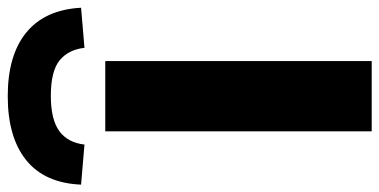

<svg xmlns="http://www.w3.org/2000/svg" viewBox="-298 -736 1003 508"><g transform="rotate(-90 204.0 -481.5)"><path d="M111 0V-705H297V0ZM76 -760 -30 -769Q-26 -865 34.5 -914Q95 -963 204 -963Q313 -963 373 -913.5Q433 -864 438 -769L332 -760Q327 -803 298.5 -826Q270 -849 205 -849Q142 -849 111.5 -826.5Q81 -804 76 -760Z"/></g></svg>

Font: Nunito Sans 7pt Expanded ExtraBold
Style: Regular
Weight: 800
Width: 7
Designer: Vernon Adams
Foundry: Vernon Adams
Version: Version 3.101;gftools[0.9.27]